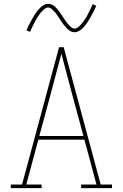

<svg xmlns="http://www.w3.org/2000/svg" viewBox="-20 -981 640 1001"><path d="M197 0H36V-19H95L288 -735H312L505 -19H564V0H403V-19H483L420 -253H180L117 -19H197ZM185 -272H415L356 -490Q342 -543 328 -595.5Q314 -648 300 -701Q286 -648 272 -595.5Q258 -543 244 -490ZM369 -813Q356 -813 345.5 -819.5Q335 -826 326.5 -835Q318 -844 311 -853.5Q304 -863 297 -873.5Q290 -884 283 -895Q276 -906 268.5 -915Q261 -924 251 -933Q241 -942 231 -942Q226 -942 223.5 -941Q221 -940 217.5 -938Q214 -936 209.5 -932.5Q205 -929 200 -923.5Q195 -918 192.5 -915Q190 -912 187.5 -909Q185 -906 183 -902.5Q181 -899 178.5 -895.5Q176 -892 173.5 -888Q171 -884 168.5 -879.5Q166 -875 163.5 -870.5Q161 -866 158.5 -861Q156 -856 153.5 -850.5Q151 -845 148 -839.5Q145 -834 142.5 -828Q140 -822 137 -815L118 -823Q123 -835 128 -845Q133 -855 138 -864.5Q143 -874 147.5 -882Q152 -890 156.5 -897.5Q161 -905 165 -911Q169 -917 173.5 -922.5Q178 -928 185.5 -936.5Q193 -945 200.5 -950Q208 -955 215 -958Q222 -961 231 -961Q244 -961 254.5 -955Q265 -949 273.5 -939.5Q282 -930 289 -920.5Q296 -911 303 -900.5Q310 -890 317 -879Q324 -868 331.5 -859Q339 -850 349 -841Q359 -832 369 -832Q374 -832 376.5 -833Q379 -834 382.5 -836Q386 -838 390.5 -842Q395 -846 400 -851Q405 -856 407.5 -859.5Q410 -863 412.5 -866Q415 -869 417 -872Q419 -875 421.5 -879Q424 -883 426.5 -886.5Q429 -890 431.5 -894.5Q434 -899 436.5 -903.5Q439 -908 441.5 -913Q444 -918 446.5 -923.5Q449 -929 452 -934.5Q455 -940 457.5 -946Q460 -952 463 -959L482 -951Q477 -940 472 -929.5Q467 -919 462 -910Q457 -901 452.5 -892.5Q448 -884 443.5 -877Q439 -870 435 -863.5Q431 -857 426.5 -851.5Q422 -846 414.5 -837.5Q407 -829 399.5 -824Q392 -819 385 -816Q378 -813 369 -813Z"/></svg>

Font: Iosevka HT Thin Extended
Style: Regular
Weight: 100
Width: 7
Monospace: yes
Designer: Belleve Invis
Foundry: Belleve Invis
Version: Version 32.3.0; ttfautohint (v1.8.4)